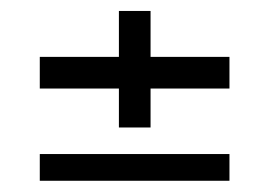

<svg xmlns="http://www.w3.org/2000/svg" viewBox="-20 -517 487 347"><path d="M194.9 -286.6V-357H51.9V-414.2H194.9V-497.2H252.1V-414.2H394.7V-357H252.1V-286.6ZM51.9 -190.3V-238.6H394.7V-190.3Z"/></svg>

Font: Big Shoulders Thin
Style: Regular
Weight: 100
Designer: Patric King
Foundry: XO Type Co
Version: Version 2.002